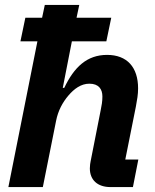

<svg xmlns="http://www.w3.org/2000/svg" viewBox="-20 -760 628 780"><path d="M14 0H154L208 -270C216 -310 234 -344 258 -372C281 -399 309 -420 343 -420C381 -420 396 -398 396 -368C396 -348 393 -331 389 -312L348 -104C347 -99 345 -88 345 -76C345 -29 376 0 429 0H520L542 -112H489L532 -327C537 -354 541 -376 541 -401C541 -487 496 -537 415 -537C333 -537 281 -487 241 -403H235L272 -592H412L432 -688H291L302 -740H162L151 -688H83L63 -592H132Z"/></svg>

Font: Braiins Sans
Style: Bold Italic
Weight: 700
Italic angle: -11.31°
Designer: Mike Abbink, Paul van der Laan, Pieter van Rosmalen, Jiri Chlebus, Lubos Buracinsky
Foundry: Bold Monday, Sudetype
Version: Version 1.000;hotconv 1.0.109;makeotfexe 2.5.65596